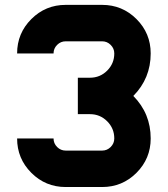

<svg xmlns="http://www.w3.org/2000/svg" viewBox="-20 -752 675 772"><path d="M244.1 0Q163.1 0 106 -57.1Q48.8 -114.3 48.8 -195.3H195.3Q195.3 -175.3 209.7 -160.9Q224.1 -146.5 244.1 -146.5H390.6Q410.6 -146.5 425 -160.9Q439.5 -175.3 439.5 -195.3Q439.5 -235.8 410.9 -264.4Q382.3 -293 341.8 -293H293V-439.5H341.8Q382.3 -439.5 410.9 -468Q439.5 -496.6 439.5 -537.1Q439.5 -557.1 425 -571.5Q410.6 -585.9 390.6 -585.9H244.1Q224.1 -585.9 209.7 -571.5Q195.3 -557.1 195.3 -537.1H48.8Q48.8 -618.2 106 -675.3Q163.1 -732.4 244.1 -732.4H390.6Q471.7 -732.4 528.8 -675.3Q585.9 -618.2 585.9 -537.1Q585.9 -437 516.1 -366.2Q585.9 -295.4 585.9 -195.3Q585.9 -114.3 528.8 -57.1Q471.7 0 390.6 0Z"/></svg>

Font: Audex
Style: Regular
Weight: 400
Designer: GGBotNet
Foundry: GGBotNet
Version: 1.00